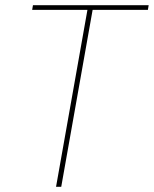

<svg xmlns="http://www.w3.org/2000/svg" viewBox="-20 -720 593 740"><path d="M196 0 317 -682H104L107 -700H553L550 -682H337L216 0Z"/></svg>

Font: DM Sans 16pt Thin
Style: Italic
Weight: 250
Italic angle: -10°
Version: Version 4.004;gftools[0.9.30]